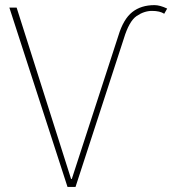

<svg xmlns="http://www.w3.org/2000/svg" viewBox="-20 -741 683 761"><path d="M592.3 -720.7Q613.8 -720.7 642.6 -707L630.9 -686.5Q613.8 -697.8 582.5 -697.8Q551.3 -697.8 521.5 -677.5Q491.7 -657.2 470.7 -587.9L279.3 0H247.6L17.1 -710.9H45.9L261.7 -31.7H264.6L449.2 -599.6Q469.2 -665.5 504.2 -693.1Q539.1 -720.7 592.3 -720.7Z"/></svg>

Font: Roboto-Thin
Style: Regular
Weight: 250
Designer: Google
Version: Version 1.100141; 2013; ttfautohint (v0.94.14-c901) -l 8 -r 